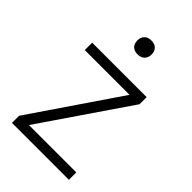

<svg xmlns="http://www.w3.org/2000/svg" viewBox="-217 -799 880 880"><g transform="rotate(45 222.5 -359.5)"><path d="M38 0V-46L328 -472H38V-520H391V-474L100 -48H407V0ZM177 -674Q177 -694 189 -706.5Q201 -719 223 -719Q245 -719 257 -707Q269 -695 269 -674Q269 -654 257 -641.5Q245 -629 223 -629Q201 -629 189 -641Q177 -653 177 -674Z"/></g></svg>

Font: Mach ExtraLight
Style: Regular
Weight: 250
Version: Version 1.002